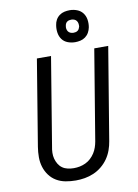

<svg xmlns="http://www.w3.org/2000/svg" viewBox="-104 -1048 809 1124"><g transform="rotate(-10 300.0 -486.0)"><path d="M254 8Q254 8 254 8Q254 8 254 8Q223 8 193.5 2.5Q164 -3 139.5 -17.5Q115 -32 98 -55Q81 -78 72.5 -105.5Q64 -133 64 -163.5Q64 -194 69 -225L153 -735H237L151 -213Q147 -194 146.5 -175.5Q146 -157 150.5 -140Q155 -123 164 -108Q173 -93 187 -83Q201 -73 219 -69Q237 -65 255 -65Q273 -65 290.5 -68.5Q308 -72 325 -80Q342 -88 356 -101Q370 -114 380 -129.5Q390 -145 396 -162.5Q402 -180 405 -197L494 -735H577L486 -185Q482 -159 472.5 -132.5Q463 -106 447 -83Q431 -60 408.5 -41.5Q386 -23 360 -12Q334 -1 307.5 3.5Q281 8 254 8ZM391 -790Q368 -790 347 -798Q326 -806 313.5 -823Q301 -840 297.5 -862.5Q294 -885 298 -908Q300 -924 308 -938.5Q316 -953 329.5 -963Q343 -973 359 -976.5Q375 -980 391 -980Q413 -980 434 -972Q455 -964 468 -947Q481 -930 484.5 -907.5Q488 -885 484 -862Q481 -846 473 -831.5Q465 -817 451.5 -807Q438 -797 422 -793.5Q406 -790 391 -790ZM391 -846Q397 -846 403.5 -847.5Q410 -849 415.5 -853Q421 -857 424 -863Q427 -869 429 -876Q430 -885 428.5 -894Q427 -903 422 -910Q417 -917 408.5 -920.5Q400 -924 391 -924Q384 -924 377.5 -922.5Q371 -921 365.5 -917Q360 -913 357 -907Q354 -901 353 -894Q351 -885 352.5 -876Q354 -867 359 -860Q364 -853 372.5 -849.5Q381 -846 391 -846Z"/></g></svg>

Font: Iosevka SS04 Extended Oblique
Style: Regular
Weight: 400
Width: 7
Italic angle: -9°
Monospace: yes
Designer: Belleve Invis
Foundry: Belleve Invis
Version: Version 19.0.0; ttfautohint (v1.8.4)